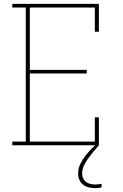

<svg xmlns="http://www.w3.org/2000/svg" viewBox="-20 -755 640 998"><path d="M44 0V-19H114V-716H44V-735H494V-590H473V-716H135V-392H431V-373H135V-19H473V-145H494V0ZM474 223Q457 223 441 219Q425 215 412 205Q399 195 392.5 179.5Q386 164 386 148Q386 122 397 98.5Q408 75 423.5 55Q439 35 457 17Q475 -1 494 -18V0Q480 16 466 33Q452 50 439 67.5Q426 85 416.5 105Q407 125 407 147Q407 160 412 171.5Q417 183 427 190.5Q437 198 449.5 201Q462 204 475 204Q483 204 491.5 203Q500 202 508 200V219Q500 221 491 222Q482 223 474 223Z"/></svg>

Font: Iosevka HT Thin Extended
Style: Regular
Weight: 100
Width: 7
Monospace: yes
Designer: Belleve Invis
Foundry: Belleve Invis
Version: Version 32.3.0; ttfautohint (v1.8.4)